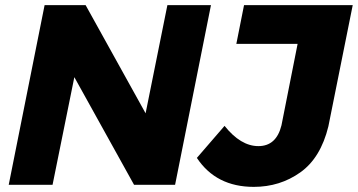

<svg xmlns="http://www.w3.org/2000/svg" viewBox="-20 -721 1396 749"><path d="M663 0H503L270 -420L185 0H14L154 -701H314L548 -279L633 -701H803ZM970 8Q823 8 748 -105L856 -230Q919 -151 988 -151Q1058 -151 1078 -232L1141 -550H902L932 -701H1356L1261 -228Q1231 -105 1151.5 -48.5Q1072 8 970 8Z"/></svg>

Font: Argentum Novus
Style: Bold Italic
Weight: 700
Designer: Julieta Ulanovsky (font) & Cristiano Sobral (main changes)
Foundry: Julieta Ulanovsky (font) & Cristiano Sobral (main changes)
Version: Version 3.00;November 27, 2020;FontCreator 13.0.0.2655 64-bi